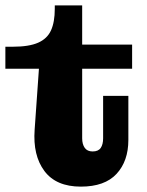

<svg xmlns="http://www.w3.org/2000/svg" viewBox="-23 -684 547 715"><path d="M278 11Q186 11 142.5 -47Q99 -105 106 -201L122 -428H-3V-510H25Q85 -510 119 -525Q153 -540 167 -571Q181 -602 181 -651V-664H283V-169Q283 -147 292.5 -133.5Q302 -120 322 -120Q343 -120 352 -133Q361 -146 361 -169V-327H455V-163Q455 -84 411 -36.5Q367 11 278 11ZM283 -428V-518H469V-428Z"/></svg>

Font: Montagu Slab 144pt
Style: Bold
Weight: 700
Designer: Florian Karsten
Foundry: Florian Karsten
Version: Version 1.000